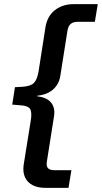

<svg xmlns="http://www.w3.org/2000/svg" viewBox="-20 -725 491 925"><path d="M198 180Q162 180 137 167Q112 154 100.5 129Q89 104 94 69L128 -143Q135 -184 125 -200Q115 -216 76 -218L39 -221L52 -305L90 -307Q128 -310 143.5 -325.5Q159 -341 166 -382L199 -594Q208 -648 245 -676.5Q282 -705 334 -705H451L437 -620H355Q334 -620 321.5 -610.5Q309 -601 305 -577L271 -362Q267 -333 252 -312Q237 -291 214 -279Q191 -267 160 -264L159 -261Q189 -258 208.5 -246Q228 -234 236.5 -213Q245 -192 240 -163L206 52Q202 76 211.5 85.5Q221 95 242 95H324L310 180Z"/></svg>

Font: Nunito Sans 7pt SemiBold
Style: Italic
Weight: 600
Italic angle: -9°
Designer: Vernon Adams
Foundry: Vernon Adams
Version: Version 3.101;gftools[0.9.27]